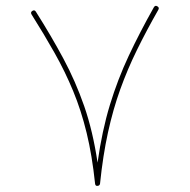

<svg xmlns="http://www.w3.org/2000/svg" viewBox="-20 -613 635 642"><path d="M88.4 -576.7Q95.7 -581.1 100.1 -573.7Q151.4 -492.7 191.9 -417.2Q232.4 -341.8 261.5 -258.3Q290.5 -174.8 306.2 -69.3Q321.3 -176.3 347.4 -262Q373.5 -347.7 410.4 -426.3Q447.3 -504.9 494.6 -588.9Q499 -596.2 506.3 -591.8Q513.7 -587.4 509.3 -580.1Q469.7 -510.7 438 -446Q406.2 -381.3 382.1 -314.2Q357.9 -247.1 341.1 -170.2Q324.2 -93.3 314.5 1Q313.5 7.3 307.6 8.3Q298.8 10.3 297.9 1Q288.1 -92.8 269.8 -168.2Q251.5 -243.7 224.6 -308.6Q197.8 -373.5 162.8 -435.5Q127.9 -497.6 85.4 -564.9Q81.1 -572.3 88.4 -576.7Z"/></svg>

Font: Mikhak-FD Thin
Style: Regular
Weight: 100
Designer: Amin Abedi
Version: Version 3.2